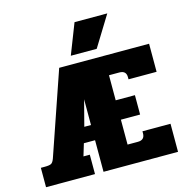

<svg xmlns="http://www.w3.org/2000/svg" viewBox="-124 -995 1069 1110"><g transform="rotate(-15 410.0 -439.5)"><path d="M421 -879H617L505 -697H350ZM15 -116H39Q67 -116 77.5 -122Q88 -128 96 -150L267 -647H805V-479H637V-492Q637 -531 596 -531H534V-381H649V-265H534V-116H596Q637 -116 637 -156V-168H805V0H359V-189H292L270 -116H308V0H15ZM359 -280V-434L319 -280Z"/></g></svg>

Font: Pridi
Style: Bold
Weight: 700
Designer: Katatrad Team
Foundry: CadsonDemak
Version: Version 1.001